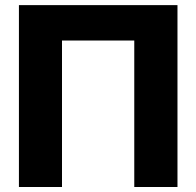

<svg xmlns="http://www.w3.org/2000/svg" viewBox="-20 -748 786 768"><path d="M689.9 -727.5V0H517.1V-585.9H228V0H55.7V-727.5Z"/></svg>

Font: Inter 16pt ExtraBold
Style: Regular
Weight: 800
Version: Version 4.001;git-66647c0bb